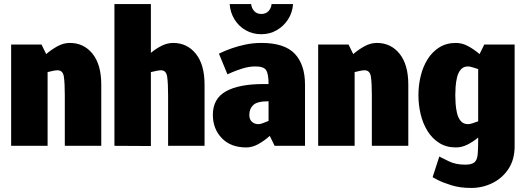

<svg xmlns="http://www.w3.org/2000/svg" viewBox="-20 -720 2596 948"><path d="M480 0H300V-250Q300 -308 295.5 -340.5Q291 -373 264 -373Q256 -373 243 -370.5Q230 -368 215 -364V0H35V-500H185L208 -453Q235 -476 264.5 -492Q294 -508 324 -508H325Q394 -508 437 -454.5Q480 -401 480 -302Z M725 1 545 0V-700H725V-459Q750 -480 778 -494Q806 -508 835 -508Q904 -508 947 -454.5Q990 -401 990 -302V0H810V-250Q810 -308 805.5 -340.5Q801 -373 775 -373Q767 -373 754 -370.5Q741 -368 725 -364Z M1211 -153Q1211 -130 1224 -118.5Q1237 -107 1256 -107Q1264 -107 1277 -111.5Q1290 -116 1306 -123V-220Q1250 -220 1230.5 -201.5Q1211 -183 1211 -153ZM1196 8Q1119 8 1075 -38Q1031 -84 1031 -153Q1031 -233 1095.5 -269Q1160 -305 1281 -305H1306Q1306 -354 1294.5 -373Q1283 -392 1241 -392Q1210 -392 1178 -382Q1146 -372 1124.5 -362.5Q1103 -353 1103 -353L1061 -455Q1061 -455 1078 -463Q1095 -471 1124.5 -481.5Q1154 -492 1191.5 -500Q1229 -508 1271 -508Q1385 -508 1435.5 -454.5Q1486 -401 1486 -302V0H1336L1312 -49Q1285 -25 1255.5 -8.5Q1226 8 1196 8ZM1220 -700Q1222 -680 1235 -665.5Q1248 -651 1270 -651Q1293 -651 1306 -665.5Q1319 -680 1321 -700H1427Q1424 -658 1402.5 -624.5Q1381 -591 1346.5 -571Q1312 -551 1270 -551Q1228 -551 1193.5 -570.5Q1159 -590 1138 -624Q1117 -658 1114 -700Z M1996 0H1816V-250Q1816 -308 1811.5 -340.5Q1807 -373 1780 -373Q1772 -373 1759 -370.5Q1746 -368 1731 -364V0H1551V-500H1701L1724 -453Q1751 -476 1780.5 -492Q1810 -508 1840 -508H1841Q1910 -508 1953 -454.5Q1996 -401 1996 -302Z M2291 -392Q2268 -392 2255 -376.5Q2242 -361 2236.5 -337.5Q2231 -314 2229.5 -290.5Q2228 -267 2228 -250Q2228 -233 2229.5 -209Q2231 -185 2236.5 -161.5Q2242 -138 2255 -122.5Q2268 -107 2291 -107Q2299 -107 2312 -111Q2325 -115 2341 -121V-379Q2325 -384 2312 -388Q2299 -392 2291 -392ZM2149 53Q2163 60 2196.5 76.5Q2230 93 2277 93Q2309 93 2322.5 81.5Q2336 70 2338.5 43Q2341 16 2341 -30V-41Q2316 -20 2288 -6Q2260 8 2231 8Q2184 8 2149 -14Q2114 -36 2091 -73Q2068 -110 2057 -156Q2046 -202 2046 -250Q2046 -298 2057 -344Q2068 -390 2091 -427Q2114 -464 2149 -486Q2184 -508 2231 -508Q2262 -508 2291.5 -492Q2321 -476 2348 -453L2371 -500H2521V2Q2521 68 2490.5 114Q2460 160 2411 184Q2362 208 2307 208H2306Q2251 208 2208 194.5Q2165 181 2140.5 168Q2116 155 2116 155Z"/></svg>

Font: Epunda Sans Black
Style: Regular
Weight: 900
Designer: Simon Atzbach
Foundry: typofactur
Version: Version 2.204; ttfautohint (v1.8.4.7-5d5b)